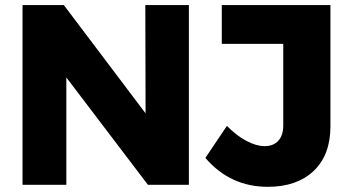

<svg xmlns="http://www.w3.org/2000/svg" viewBox="-20 -721 1365 749"><path d="M67.9 0ZM546.9 -701.2H716.8V0H557.1L238.8 -418.9V0H67.9V-701.2H229L547.9 -278.8ZM1024.9 7.8Q877.9 7.8 781.2 -105L865.2 -230Q902.3 -191.9 941.2 -171.4Q980 -150.9 1012.2 -150.9Q1046.4 -150.9 1065.7 -171.9Q1085 -192.9 1085 -231.9V-549.8H845.2V-701.2H1269V-228Q1269 -116.2 1203.6 -54.2Q1138.2 7.8 1024.9 7.8Z"/></svg>

Font: Argentum Sans
Style: Bold
Weight: 700
Designer: Julieta Ulanovsky (Modified by Cristiano Sobral)
Foundry: Julieta Ulanovsky
Version: Version 1.000; ttfautohint (v1.5.65-e2d9)